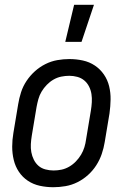

<svg xmlns="http://www.w3.org/2000/svg" viewBox="-20 -775 540 803"><path d="M203 8Q174 8 146.5 2Q119 -4 96.5 -19Q74 -34 59 -56.5Q44 -79 37.5 -106Q31 -133 31 -161.5Q31 -190 36 -219L56 -339Q60 -364 68 -389Q76 -414 91 -436.5Q106 -459 126 -477Q146 -495 170 -507Q194 -519 219.5 -523.5Q245 -528 270 -528Q299 -528 326.5 -522Q354 -516 376.5 -501Q399 -486 414.5 -463.5Q430 -441 436.5 -414Q443 -387 442.5 -358.5Q442 -330 438 -301L418 -181Q414 -156 405.5 -131Q397 -106 382.5 -83.5Q368 -61 348 -43Q328 -25 304 -13Q280 -1 254 3.5Q228 8 203 8ZM204 -62Q221 -62 237.5 -65.5Q254 -69 269.5 -78Q285 -87 297.5 -100Q310 -113 319 -128Q328 -143 333 -159.5Q338 -176 340 -192L360 -312Q363 -330 364 -347.5Q365 -365 362.5 -381.5Q360 -398 352.5 -413Q345 -428 332.5 -438.5Q320 -449 303.5 -453.5Q287 -458 270 -458Q253 -458 236 -454.5Q219 -451 203.5 -442Q188 -433 175.5 -420Q163 -407 154 -392Q145 -377 140.5 -360.5Q136 -344 133 -328L113 -208Q110 -190 109 -172.5Q108 -155 111 -138.5Q114 -122 121.5 -107Q129 -92 141 -81.5Q153 -71 170 -66.5Q187 -62 204 -62ZM253 -600 290 -755H373L321 -600Z"/></svg>

Font: Iosevka Curly
Style: Italic
Weight: 400
Italic angle: -9°
Monospace: yes
Designer: Belleve Invis
Foundry: Belleve Invis
Version: Version 22.1.2; ttfautohint (v1.8.4)